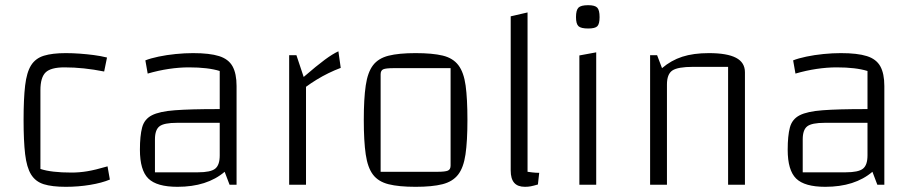

<svg xmlns="http://www.w3.org/2000/svg" viewBox="-20 -713 3532 741"><path d="M234 8Q181 8 149 -2Q117 -12 100 -39.5Q83 -67 77 -118Q71 -169 71 -250Q71 -332 77 -383Q83 -434 100 -461Q117 -488 149.5 -498Q182 -508 234 -508Q260 -508 287.5 -506Q315 -504 342 -500.5Q369 -497 393 -491L382 -437Q342 -445 304 -449Q266 -453 229 -453Q176 -453 156 -433.5Q136 -414 136 -365V-61Q178 -47 256 -47Q286 -47 316.5 -52Q347 -57 395 -71L404 -20Q373 -7 327.5 0.5Q282 8 234 8Z M665 8Q585 8 552.5 -24Q520 -56 520 -135Q520 -189 528.5 -221Q537 -253 566 -268Q595 -283 655 -287.5Q715 -292 818 -292H858V-239H663Q613 -239 595.5 -225.5Q578 -212 578 -175V-48H744Q793 -48 810.5 -62Q828 -76 828 -113V-439Q783 -453 709 -453Q672 -453 631.5 -447Q591 -441 550 -429L541 -480Q561 -488 592 -494.5Q623 -501 658 -504.5Q693 -508 725 -508Q789 -508 825.5 -496.5Q862 -485 877.5 -457Q893 -429 893 -381V0H866L847 -50Q779 8 665 8Z M1124 -500 1152 -416Q1203 -460 1233.5 -482.5Q1264 -505 1286 -515L1295 -451Q1271 -442 1247.5 -430.5Q1224 -419 1202 -405.5Q1180 -392 1161 -378V0H1096V-500Z M1584 8Q1519 8 1479.5 -2Q1440 -12 1419.5 -39Q1399 -66 1391.5 -117Q1384 -168 1384 -250Q1384 -332 1391.5 -383Q1399 -434 1419.5 -461Q1440 -488 1479.5 -498Q1519 -508 1584 -508Q1649 -508 1688.5 -498.5Q1728 -489 1749 -461.5Q1770 -434 1777 -383Q1784 -332 1784 -250Q1784 -168 1776.5 -117Q1769 -66 1748 -39Q1727 -12 1687.5 -2Q1648 8 1584 8ZM1449 -50H1668Q1698 -50 1708.5 -54.5Q1719 -59 1719 -74V-450H1500Q1469 -450 1459 -445.5Q1449 -441 1449 -426Z M2016 -50Q2023 -49 2035.5 -47.5Q2048 -46 2061 -46L2056 -1Q2039 4 2028.5 6Q2018 8 2006 8Q1978 8 1964.5 -7.5Q1951 -23 1951 -55V-650L2016 -665Z M2216 -499 2281 -511V0H2216ZM2250 -603Q2222 -603 2212.5 -612Q2203 -621 2203 -647Q2203 -674 2212.5 -683.5Q2222 -693 2250 -693Q2276 -693 2285 -683.5Q2294 -674 2294 -647Q2294 -621 2285.5 -612Q2277 -603 2250 -603Z M2489 0V-500H2516L2535 -450Q2570 -480 2613 -494Q2656 -508 2716 -508Q2786 -508 2820.5 -490Q2855 -472 2855 -434V0H2790V-455H2655Q2596 -455 2575 -441Q2554 -427 2554 -387V0Z M3165 8Q3085 8 3052.5 -24Q3020 -56 3020 -135Q3020 -189 3028.5 -221Q3037 -253 3066 -268Q3095 -283 3155 -287.5Q3215 -292 3318 -292H3358V-239H3163Q3113 -239 3095.5 -225.5Q3078 -212 3078 -175V-48H3244Q3293 -48 3310.5 -62Q3328 -76 3328 -113V-439Q3283 -453 3209 -453Q3172 -453 3131.5 -447Q3091 -441 3050 -429L3041 -480Q3061 -488 3092 -494.5Q3123 -501 3158 -504.5Q3193 -508 3225 -508Q3289 -508 3325.5 -496.5Q3362 -485 3377.5 -457Q3393 -429 3393 -381V0H3366L3347 -50Q3279 8 3165 8Z"/></svg>

Font: Changa ExtraLight ExtraLight
Style: Regular
Weight: 250
Version: Version 3.002; ttfautohint (v1.8.2)